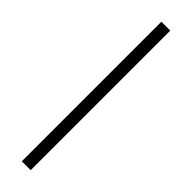

<svg xmlns="http://www.w3.org/2000/svg" viewBox="-267 -749 739 739"><g transform="rotate(45 102.5 -380.0)"><path d="M127 0H78.6V-759.8H127Z"/></g></svg>

Font: Open Sans SemiCondensed Light
Style: Regular
Weight: 300
Width: 4
Designer: Monotype Design Team
Foundry: Monotype Imaging Inc.
Version: Version 3.000